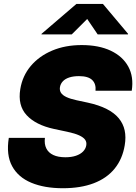

<svg xmlns="http://www.w3.org/2000/svg" viewBox="-20 -973 711 1002"><path d="M308.1 9.3Q211.9 9.3 143.3 -19.3Q74.7 -47.9 43.2 -106Q11.7 -164.1 25.9 -253.4H214.4Q210.4 -221.2 221.7 -198.5Q232.9 -175.8 258.1 -164.1Q283.2 -152.3 321.3 -152.3Q353 -152.3 376.2 -160.2Q399.4 -168 413.3 -182.1Q427.2 -196.3 430.2 -214.4Q433.1 -231 424.3 -243.7Q415.5 -256.3 393.1 -266.6Q370.6 -276.9 331.5 -285.2L260.7 -300.3Q166.5 -320.8 119.1 -371.8Q71.8 -422.9 85.9 -508.3Q97.2 -577.1 140.6 -628.7Q184.1 -680.2 252.2 -709Q320.3 -737.8 406.7 -737.8Q495.6 -737.8 558.1 -708.3Q620.6 -678.7 649.7 -625.2Q678.7 -571.8 667.5 -499.5H478.5Q481.9 -535.6 460.9 -555.7Q439.9 -575.7 392.1 -575.7Q362.3 -575.7 341.1 -568.6Q319.8 -561.5 307.9 -548.6Q295.9 -535.6 293 -519Q290 -502 298.1 -489Q306.2 -476.1 326.4 -466.6Q346.7 -457 380.4 -449.7L437.5 -437.5Q496.1 -424.8 536.4 -404.3Q576.7 -383.8 599.9 -355.7Q623 -327.6 630.6 -292.5Q638.2 -257.3 630.9 -214.8Q619.1 -143.1 578.1 -92.8Q537.1 -42.5 469 -16.6Q400.9 9.3 308.1 9.3ZM354.5 -793.5H196.3L196.8 -796.4L378.9 -952.6H517.1L648.4 -796.4L647.9 -793.5H489.7L435.1 -874Z"/></svg>

Font: Inter 17pt Black
Style: Italic
Weight: 900
Italic angle: -9.3988°
Version: Version 4.001;git-66647c0bb